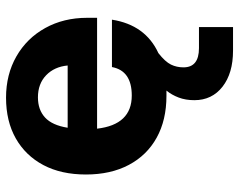

<svg xmlns="http://www.w3.org/2000/svg" viewBox="-96 -454 773 620"><g transform="rotate(-90 290.0 -143.5)"><path d="M37 -252Q37 -332 67.5 -389.5Q98 -447 153.5 -478.5Q209 -510 285 -510Q360 -510 418.5 -476.5Q477 -443 510 -383.5Q543 -324 543 -248V-216H185Q198 -104 292 -104Q372 -104 384 -168H537Q520 -60 429 -18Q401 4 392 22.5Q383 41 383 63Q383 113 445 113H513V223H437Q364 223 320.5 189Q277 155 277 98Q277 70 285.5 47.5Q294 25 308 8Q300 8 291 8Q213 8 156 -23.5Q99 -55 68 -113.5Q37 -172 37 -252ZM286 -407Q246 -407 221 -384Q196 -361 188 -311H389Q385 -354 357.5 -380.5Q330 -407 286 -407Z"/></g></svg>

Font: Overused Grotesk
Style: Bold
Weight: 700
Version: Version 0.003